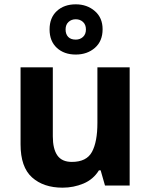

<svg xmlns="http://www.w3.org/2000/svg" viewBox="-20 -857 697 887"><path d="M579 -546V0H465L445 -70H437Q411 -28 365.5 -9Q320 10 269 10Q181 10 128 -37.5Q75 -85 75 -190V-546H224V-227Q224 -169 245 -139Q266 -109 312 -109Q380 -109 405 -155.5Q430 -202 430 -289V-546ZM330 -605Q276 -605 242.5 -636Q209 -667 209 -721Q209 -775 242.5 -806Q276 -837 330 -837Q382 -837 418 -806Q454 -775 454 -722Q454 -667 418.5 -636Q383 -605 330 -605ZM330 -674Q350 -674 363.5 -686.5Q377 -699 377 -721Q377 -743 363.5 -755.5Q350 -768 330 -768Q310 -768 296.5 -755.5Q283 -743 283 -721Q283 -699 295 -686.5Q307 -674 330 -674Z"/></svg>

Font: Noto IKEA Latin
Style: Bold
Weight: 700
Designer: Monotype Design Team
Foundry: Monotype Imaging Inc.
Version: Version 1.0